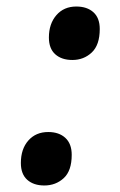

<svg xmlns="http://www.w3.org/2000/svg" viewBox="-20 -561 367 589"><path d="M130 -446Q130 -488 153 -514.5Q176 -541 214 -541Q247 -541 266.5 -523.5Q286 -506 286 -472Q286 -423 261.5 -400Q237 -377 202 -377Q169 -377 149.5 -394.5Q130 -412 130 -446ZM44 -61Q44 -104 67 -130Q90 -156 128 -156Q161 -156 180.5 -138Q200 -120 200 -86Q200 -37 175.5 -14.5Q151 8 116 8Q83 8 63.5 -9.5Q44 -27 44 -61Z"/></svg>

Font: Noto Serif CondExtraBold
Style: Italic
Weight: 800
Width: 3
Italic angle: -12°
Designer: Monotype Design Team
Foundry: Monotype Imaging Inc.
Version: Version 1.001